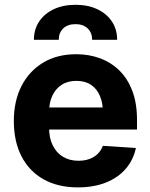

<svg xmlns="http://www.w3.org/2000/svg" viewBox="-20 -782 636 812"><path d="M309.2 10.5Q225.3 10.5 164.4 -23.6Q103.5 -57.7 71 -120.8Q38.5 -183.9 38.5 -270.3Q38.5 -354.6 70.9 -418.1Q103.4 -481.6 162.6 -517.2Q221.8 -552.7 302 -552.7Q356.2 -552.7 403 -535.5Q449.8 -518.3 485 -483.7Q520.1 -449.2 539.7 -397.3Q559.4 -345.3 559.4 -275.6V-234.2H98.6V-327.5H486.1L415.6 -303.1Q415.6 -344.9 402.9 -375.5Q390.2 -406.2 365.2 -423.1Q340.2 -440 303.1 -440Q266 -440 240.2 -423Q214.5 -406 201 -376.5Q187.5 -347.1 187.5 -309V-243Q187.5 -198.8 203 -167.3Q218.5 -135.7 246.5 -118.9Q274.5 -102.1 311.5 -102.1Q336.6 -102.1 357.2 -109.3Q377.7 -116.5 392.6 -130.7Q407.4 -144.8 415 -165.2L554.7 -155.9Q544 -105.5 511.7 -68Q479.3 -30.6 428 -10Q376.7 10.5 309.2 10.5ZM123.4 -613.7Q123.4 -657.9 145.7 -691.2Q167.9 -724.4 207.5 -743.1Q247.2 -761.7 299.4 -761.7Q351.9 -761.7 391.4 -743.1Q431 -724.4 453.2 -691.2Q475.4 -657.9 475.4 -613.7H369.7Q369.7 -643.9 350.7 -661.9Q331.6 -679.9 299.4 -679.9Q266.6 -679.9 247.6 -661.9Q228.5 -643.9 228.5 -613.7Z"/></svg>

Font: Inter V
Style: 
Weight: 400
Designer: Rasmus Andersson
Foundry: rsms
Version: Version 4.000;git-a3f224843